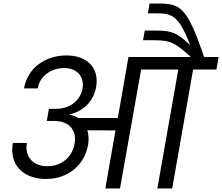

<svg xmlns="http://www.w3.org/2000/svg" viewBox="-20 -1061 1251 1081"><path d="M573 0H655.7L774.7 -669.6H906.4L917.5 -740H703.3L643.3 -396.5H389L388.1 -327.8L630.4 -326.8ZM255.4 -448.2 243.3 -380.1H282.6C384.4 -380.1 411.1 -313.7 400.1 -253.1C387.4 -177.3 327.6 -125.2 246 -125.2C165.5 -125.2 117.6 -180.1 131.4 -256.1H52.4C30.7 -135.3 109.2 -53.3 238.8 -53.3C361 -53.3 455.3 -129.3 476 -245.6C488.8 -322.7 457.6 -399.7 371.4 -415.2L372.1 -417C456.1 -436.8 508 -496.2 521.3 -571.5C540 -679.7 470 -749 354.2 -749C234.4 -749 134.9 -677.7 115.1 -563.4H192.6C204 -634.2 269.6 -677.9 341.4 -677.9C409.5 -677.9 457.1 -634.2 444.4 -559.9C433.9 -504.8 382.7 -448.2 294.7 -448.2ZM949.4 0 1067.3 -669.6H1198.4L1211.2 -740H864.1L852.1 -669.6H983.9L865.9 0ZM1130.1 -737C1031.3 -1028.7 994.6 -1041.2 864 -1041.2H822.2L812.6 -985.9H856.7C952.9 -985.9 995.9 -978.4 1074.6 -737ZM1118 -737C979.6 -885.6 958.5 -889.1 836.2 -889.1H795.1L785.3 -834.6H827.9C934.7 -834.6 956.3 -830.1 1058.2 -737Z"/></svg>

Font: Poppins Devanagari Thin
Style: Italic
Weight: 100
Italic angle: -10°
Designer: Ninad Kale (Devanagari), Jonny Pinhorn (Latin)
Foundry: Indian Type Foundry
Version: 4.005